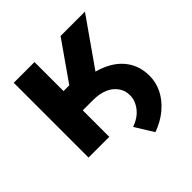

<svg xmlns="http://www.w3.org/2000/svg" viewBox="-183 -693 991 991"><g transform="rotate(-45 312.5 -197.5)"><path d="M133.8 -193.4Q133.8 -220.7 133.8 -301.8Q171.9 -301.8 287.1 -301.8Q377 -301.8 443.4 -273.4Q509.8 -246.1 545.9 -195.3Q582 -144.5 582 -75.2Q582 -27.3 559.6 17.6Q537.1 61.5 495.1 96.7Q454.1 130.9 397.5 151.4Q376 117.2 335 50.8Q366.2 40 389.6 21.5Q413.1 2 425.8 -22.5Q439.5 -46.9 439.5 -74.2Q440.4 -110.4 420.9 -136.7Q402.3 -164.1 368.2 -178.7Q334 -193.4 287.1 -193.4Q236.3 -193.4 133.8 -193.4ZM60.5 0Q60.5 -136.7 60.5 -545.9Q98.6 -545.9 211.9 -545.9Q211.9 -492.2 211.9 -334Q222.7 -334 253.9 -334Q291 -386.7 402.3 -545.9Q447.3 -545.9 580.1 -545.9Q518.6 -457 333 -193.4Q302.7 -193.4 211.9 -193.4Q211.9 -145.5 211.9 0Q173.8 0 60.5 0Z"/></g></svg>

Font: DeepSea
Style: Bold
Weight: 700
Designer: Stem
Version: Version 3.019;git-0a5106e0b